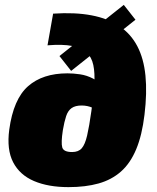

<svg xmlns="http://www.w3.org/2000/svg" viewBox="-20 -754 644 788"><path d="M198 -698Q288 -704 356 -691Q424 -678 470.5 -646.5Q517 -615 543.5 -564.5Q570 -514 577 -443.5Q584 -373 573 -283Q563 -199 539 -141.5Q515 -84 476.5 -50Q438 -16 384.5 -1Q331 14 261 14Q178 14 119.5 -11Q61 -36 34 -88Q7 -140 18 -222Q35 -347 95 -400Q155 -453 257 -453Q281 -453 308.5 -449Q336 -445 362 -431.5Q388 -418 408.5 -392Q429 -366 438 -322L428 -244Q416 -268 399 -285Q382 -302 360.5 -311.5Q339 -321 315 -321Q289 -321 274 -310.5Q259 -300 251.5 -277.5Q244 -255 238 -220Q230 -168 235.5 -149Q241 -130 276 -130Q302 -130 315.5 -145.5Q329 -161 337.5 -197.5Q346 -234 355 -298Q364 -360 367 -407Q370 -454 363 -487Q356 -520 335 -539Q314 -558 275.5 -565.5Q237 -573 175 -568ZM488 -734 536 -673 272 -463 224 -524Z"/></svg>

Font: Exo 2 Black
Style: Italic
Weight: 900
Italic angle: -8°
Designer: Natanael Gama
Foundry: Natanael Gama
Version: Version 2.010